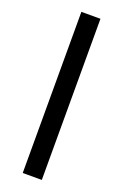

<svg xmlns="http://www.w3.org/2000/svg" viewBox="-148 -805 546 851"><g transform="rotate(20 125.0 -380.0)"><path d="M170 -760V0H80V-760Z"/></g></svg>

Font: Goli
Style: Regular
Weight: 400
Designer: jaikishan Patel
Foundry: MagicType
Version: Version 1.000